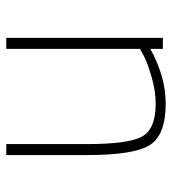

<svg xmlns="http://www.w3.org/2000/svg" viewBox="12 -561 549 613"><g transform="rotate(90 286.5 -254.5)"><path d="M136 0H101V-500H136V-460Q225 -509 311 -509Q411 -509 443 -458.5Q475 -408 475 -260V0H440V-258Q440 -390 416 -433.5Q392 -477 311 -477Q271 -477 227.5 -464.5Q184 -452 160 -440L136 -427Z"/></g></svg>

Font: TypoPRO Titillium Text
Style: 1 wt
Weight: 100
Designer: Accademia di Belle Arti di Urbino and others
Foundry: Accademia di Belle Arti di Urbino and others.
Version: Version 25.000